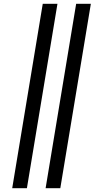

<svg xmlns="http://www.w3.org/2000/svg" viewBox="-20 -843 540 1006"><path d="M219 143 379 -823H456L296 143ZM44 143 204 -823H281L121 143Z"/></svg>

Font: Iosevka Curly Oblique
Style: Regular
Weight: 400
Italic angle: -9°
Monospace: yes
Designer: Belleve Invis
Foundry: Belleve Invis
Version: Version 11.1.0; ttfautohint (v1.8.3)